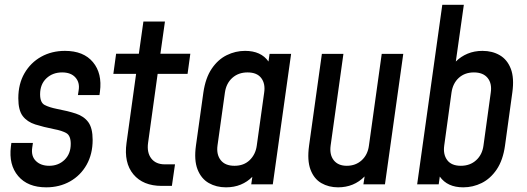

<svg xmlns="http://www.w3.org/2000/svg" viewBox="-20 -770 2200 802"><path d="M173 12.5Q228.5 12.5 272.5 -12.2Q316.5 -37 341.8 -81.8Q367 -126.5 367 -185.5Q367 -235 348.8 -259.8Q330.5 -284.5 297 -295.5Q263.5 -306.5 218 -315Q185.5 -321.5 166.5 -331.5Q147.5 -341.5 147.5 -376Q147.5 -418 173.8 -442.8Q200 -467.5 239.5 -467.5Q276.5 -467.5 295.2 -446.2Q314 -425 308.5 -392.5L305.5 -373H395.5L397.5 -387.5Q407.5 -463.5 368.2 -510.5Q329 -557.5 251.5 -557.5Q196 -557.5 152 -533Q108 -508.5 82.2 -464Q56.5 -419.5 56.5 -359.5Q56.5 -309.5 75 -285.2Q93.5 -261 127.2 -250.2Q161 -239.5 206 -230.5Q238.5 -224.5 257 -214Q275.5 -203.5 275.5 -169Q275.5 -127.5 249.8 -102.5Q224 -77.5 185.5 -77.5Q150.5 -77.5 130 -97.5Q109.5 -117.5 114.5 -152.5L117.5 -173H27.5L25.5 -158Q16 -81.5 56 -34.5Q96 12.5 173 12.5Z M655.5 6.5H698L711 -83.5H668.5Q631 -83.5 612 -108Q593 -132.5 598.5 -173L638.5 -461.5H763.5L775 -545.5H650L669 -680H579L560 -545.5H465L453.5 -461.5H548.5L508.5 -173Q497 -90 537.2 -41.8Q577.5 6.5 655.5 6.5Z M924 12.5Q958 12.5 985.8 1Q1013.5 -10.5 1034 -31.5L1029.5 0H1119.5L1196 -545H1106L1101.5 -513Q1070.5 -557.5 1003.5 -557.5Q963.5 -557.5 927 -539.5Q890.5 -521.5 864.5 -483.2Q838.5 -445 829.5 -383.5L798.5 -162Q790 -101 805.2 -62.2Q820.5 -23.5 852 -5.5Q883.5 12.5 924 12.5ZM959.5 -77.5Q920.5 -77.5 902 -101Q883.5 -124.5 888.5 -162L919.5 -383.5Q925 -422 950.5 -444.8Q976 -467.5 1014 -467.5Q1053.5 -467.5 1071.2 -444Q1089 -420.5 1083.5 -383.5L1052.5 -161.5Q1047.5 -125 1023 -101.2Q998.5 -77.5 959.5 -77.5Z M1392 12.5Q1458.5 12.5 1503 -33L1498 0H1588L1664.5 -545H1574.5L1521 -161.5Q1516 -123.5 1490.8 -100.5Q1465.5 -77.5 1428.5 -77.5Q1392.5 -77.5 1374.2 -100.5Q1356 -123.5 1361 -161.5L1414.5 -545H1324.5L1271 -161.5Q1262.5 -100 1277 -61.5Q1291.5 -23 1322.2 -5.2Q1353 12.5 1392 12.5Z M1915 12.5Q1955.5 12.5 1992 -5.5Q2028.5 -23.5 2054.8 -62.2Q2081 -101 2089.5 -162L2120 -383.5Q2128.5 -444 2113.8 -482.5Q2099 -521 2067.8 -539.2Q2036.5 -557.5 1995.5 -557.5Q1961.5 -557.5 1933.2 -545.8Q1905 -534 1884 -513L1917.5 -750H1827.5L1722.5 0H1812.5L1817 -32.5Q1848.5 12.5 1915 12.5ZM1905 -77.5Q1866 -77.5 1848.2 -101Q1830.5 -124.5 1835.5 -161.5L1866 -383.5Q1871.5 -422 1896.5 -444.8Q1921.5 -467.5 1959.5 -467.5Q1998 -467.5 2016.8 -444.5Q2035.5 -421.5 2030 -383.5L1999.5 -162Q1994.5 -124 1969 -100.8Q1943.5 -77.5 1905 -77.5Z"/></svg>

Font: Mohave Medium
Style: Italic
Weight: 500
Italic angle: -8°
Designer: Gumpita Rahayu
Foundry: Tokotype
Version: Version 2.002; ttfautohint (v1.8.3)